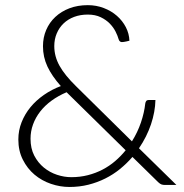

<svg xmlns="http://www.w3.org/2000/svg" viewBox="-20 -736 732 764"><path d="M329.5 -715.5Q363 -715.5 393 -704Q423 -692.5 445.2 -673Q467.5 -653.5 480.8 -627.8Q494 -602 495 -574Q488 -572.5 482.5 -571Q471 -568.5 464.5 -568.5Q460.5 -568.5 457 -571.5Q453.5 -574.5 452 -580Q448.5 -593 440 -610Q431.5 -627 417 -642Q402.5 -657 380.8 -667.5Q359 -678 329.5 -678Q299.5 -678 275 -668.8Q250.5 -659.5 233 -642.8Q215.5 -626 205.8 -603Q196 -580 196 -552.5Q196 -511.5 217 -474Q238 -436.5 282 -393.5L505 -173.5Q527.5 -209.5 540.8 -248.5Q554 -287.5 558 -324Q559 -330.5 562 -334.2Q565 -338 571 -338H598.5Q597.5 -291 580.8 -241.2Q564 -191.5 533 -146L682 0H637.5Q628.5 0 622.8 -2Q617 -4 609.5 -11L507 -111.5Q484.5 -85.5 457.5 -63.5Q430.5 -41.5 399 -25.8Q367.5 -10 331.8 -1Q296 8 256.5 8Q219 8 182.5 -4.5Q146 -17 117.2 -41.2Q88.5 -65.5 70.8 -100.8Q53 -136 53 -181Q53 -217 66 -249.8Q79 -282.5 101.5 -309.8Q124 -337 155 -358.5Q186 -380 222 -393.5Q186.5 -433.5 168.8 -471.2Q151 -509 151 -552Q151 -587 163.8 -616.8Q176.5 -646.5 200 -668.5Q223.5 -690.5 256.2 -703Q289 -715.5 329.5 -715.5ZM101.5 -184Q101.5 -145.5 116.2 -117Q131 -88.5 154.5 -69.2Q178 -50 206.8 -40.5Q235.5 -31 263.5 -31Q298.5 -31 329.8 -39Q361 -47 388.2 -61.2Q415.5 -75.5 438.2 -95Q461 -114.5 480 -138L250.5 -363.5Q247.5 -366 245 -369Q212 -355 185.2 -335.5Q158.5 -316 140 -292.2Q121.5 -268.5 111.5 -241Q101.5 -213.5 101.5 -184Z"/></svg>

Font: Lato TR Light
Style: Regular
Weight: 300
Designer: Lukasz Dziedzic
Foundry: Lukasz Dziedzic
Version: Version 1.104 2013